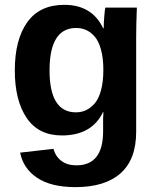

<svg xmlns="http://www.w3.org/2000/svg" viewBox="-20 -559 651 791"><path d="M291 211.9Q190.4 211.9 133.1 173.6Q75.7 135.3 63 69.8L200.2 54.2Q209 85.9 233.2 104Q257.3 122.1 294.9 122.1Q404.8 122.1 404.8 -18.1V-71.8Q405.8 -80.6 405.8 -98.1H404.8Q358.9 -1 234.9 -1Q138.7 -1 89.8 -73.2Q41 -145.5 41 -269Q41 -395 92 -467Q143.1 -539.1 245.1 -539.1Q358.9 -539.1 404.8 -442.9H407.2Q407.2 -463.9 409.7 -492.9Q412.1 -522 414.1 -527.8H543.9Q541 -459 541 -405.8V-16.1Q541 97.7 476.8 154.8Q412.6 211.9 291 211.9ZM405.8 -271Q405.8 -318.8 396.2 -354Q386.7 -389.2 370.4 -408Q354 -426.8 335 -435.3Q315.9 -443.8 293.9 -443.8Q184.1 -443.8 184.1 -269Q184.1 -96.2 293 -96.2Q314.9 -96.2 333.7 -104.7Q352.5 -113.3 369.4 -132.1Q386.2 -150.9 396 -186.5Q405.8 -222.2 405.8 -271Z"/></svg>

Font: Libra Sans Modern
Style: Bold
Weight: 700
Foundry: Stefan Peev, Context Ltd
Version: Version 1.000